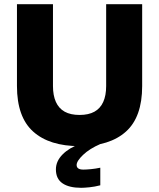

<svg xmlns="http://www.w3.org/2000/svg" viewBox="-20 -688 760 917"><path d="M360 10Q216 10 138.5 -59.5Q61 -129 61 -277V-668H233V-277Q233 -232 247 -201Q261 -170 289 -154.5Q317 -139 360 -139Q403 -139 431 -154.5Q459 -170 473 -201Q487 -232 487 -277V-668H659V-277Q659 -129 581.5 -59.5Q504 10 360 10ZM368 209Q310 209 278.5 187.5Q247 166 247 121Q247 82 278.5 50Q310 18 361 0H459Q408 22 377 51.5Q346 81 346 100Q346 122 378 122Q391 122 413 120Q435 118 459 113V197Q432 204 407 206.5Q382 209 368 209Z"/></svg>

Font: Gantari ExtraBold
Style: Regular
Weight: 800
Version: Version 1.000